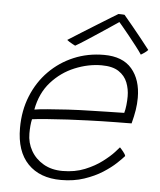

<svg xmlns="http://www.w3.org/2000/svg" viewBox="-51 -750 648 780"><g transform="rotate(5 273.0 -360.0)"><path d="M478 -133Q468.5 -122 447.5 -102.2Q426.5 -82.5 394.8 -62.2Q363 -42 320.8 -27.8Q278.5 -13.5 226.5 -13.5Q140 -13.5 91.2 -64Q42.5 -114.5 42.5 -209.5Q42.5 -281 66.8 -340.5Q91 -400 134 -443.5Q177 -487 234 -511Q291 -535 357 -535Q433 -535 470.8 -490.8Q508.5 -446.5 508.5 -373Q508.5 -348 504.5 -322.8Q500.5 -297.5 492.5 -267.5Q489 -267.5 471.8 -267.2Q454.5 -267 428.5 -266.8Q402.5 -266.5 372.8 -265.8Q343 -265 314.5 -264Q278.5 -263 233.5 -260.5Q188.5 -258 148.5 -255Q108.5 -252 88 -249Q82.5 -225.5 82.5 -190.5Q82.5 -152.5 100.5 -120.8Q118.5 -89 151.5 -69.8Q184.5 -50.5 229.5 -50.5Q280 -50.5 320.5 -67Q361 -83.5 390.2 -105.8Q419.5 -128 435.8 -146Q452 -164 454 -166.5Q456.5 -164 460.2 -159.8Q464 -155.5 468 -150.5Q472 -145.5 474.8 -141Q477.5 -136.5 478 -133ZM94 -289Q111 -292 146.8 -295Q182.5 -298 230 -300.8Q277.5 -303.5 329 -304.5Q359.5 -305.5 388.2 -306Q417 -306.5 436.8 -307Q456.5 -307.5 459 -307.5Q463 -321 465 -339.5Q467 -358 467 -375.5Q467 -405 456.5 -431.8Q446 -458.5 420.8 -475.2Q395.5 -492 351 -492Q296.5 -492 241.8 -469.5Q187 -447 146.8 -402Q106.5 -357 94 -289ZM425.5 -704.5Q441.5 -686 460.8 -662.2Q480 -638.5 499.5 -614.5Q519 -590.5 534 -570.5Q527.5 -563.5 520.2 -558.5Q513 -553.5 505.5 -549Q497 -562 481.5 -582Q466 -602 449.5 -622.5Q433 -643 420.2 -658.2Q407.5 -673.5 404.5 -676.5H412Q407.5 -673.5 386 -659Q364.5 -644.5 335.5 -625.2Q306.5 -606 279.5 -588.5Q252.5 -571 236.5 -562Q234 -563.5 226.5 -567.2Q219 -571 212 -575.5Q205 -580 202.5 -582.5Q227.5 -598.5 258 -617.5Q288.5 -636.5 318 -654.8Q347.5 -673 369.8 -686.8Q392 -700.5 400.5 -705.5Q404 -705.5 408.2 -705.5Q412.5 -705.5 417 -705.2Q421.5 -705 425.5 -704.5Z"/></g></svg>

Font: Grandstander Thin
Style: Italic
Weight: 100
Italic angle: -15°
Designer: Tyler Finck
Foundry: Etcetera Type Co
Version: Version 1.200